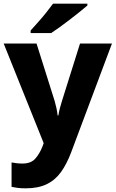

<svg xmlns="http://www.w3.org/2000/svg" viewBox="-21 -786 630 1046"><path d="M-1 -549H178L277 -235Q282 -218 286.5 -197Q291 -176 293 -157H297Q300 -177 305.5 -197.5Q311 -218 316 -234L415 -549H589L367 43Q343 107 311.5 151Q280 195 233.5 217.5Q187 240 119 240Q93 240 74.5 237.5Q56 235 42 232V99Q52 101 68 103Q84 105 101 105Q148 105 171.5 78Q195 51 210 13L217 -6ZM455 -766V-756Q439 -742 414 -722Q389 -702 360.5 -680Q332 -658 305 -638.5Q278 -619 258 -606H146V-620Q162 -638 185 -663.5Q208 -689 230 -716.5Q252 -744 268 -766Z"/></svg>

Font: Noto Sans Cherokee ExtraBold
Style: Regular
Weight: 800
Designer: Monotype Design Team
Foundry: Monotype Imaging Inc.
Version: Version 2.001; ttfautohint (v1.8.4.7-5d5b)